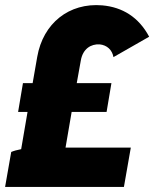

<svg xmlns="http://www.w3.org/2000/svg" viewBox="-34 -733 605 753"><path d="M112 -510 94 -407H56L37 -294H74L49 -148C33 -145 19 -141 10 -137L-14 0H452L479 -154H223L247 -294H384L403 -407H267L283 -496C291 -542 323 -561 357 -559C386 -556 406 -537 411 -509L551 -589C510 -666 446 -705 367 -712C237 -723 135 -642 112 -510Z"/></svg>

Font: Fixel Display ExtraBold
Style: Italic
Weight: 800
Italic angle: -10°
Designer: AlfaBravo + MacPaw
Foundry: Kyrylo Tkachov, Marchela Mozhyna, Serhii Makarenko, Maria Weinstein, Zakhar Kryvoshyya
Version: Version 1.210;Glyphs 3.2 (3217)